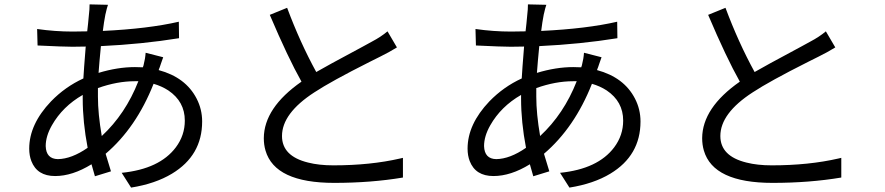

<svg xmlns="http://www.w3.org/2000/svg" viewBox="-20 -811 4040 876"><path d="M611.3 -440.4H594.7Q514.6 -440.4 426.8 -409.2V-370.1Q426.8 -292 444.3 -190.4Q552.7 -291 611.3 -440.4ZM357.4 -361.3V-377.9Q265.6 -325.2 216.8 -239.3Q188.5 -189.5 188.5 -144.5Q190.4 -85.9 244.1 -85Q306.6 -85.9 379.9 -136.7Q357.4 -253.9 357.4 -361.3ZM705.1 -495.1 704.1 -491.2Q827.1 -458 877 -361.3Q902.3 -312.5 902.3 -256.8Q902.3 -101.6 764.6 -18.6Q688.5 27.3 578.1 44.9L535.2 -22.5Q708 -40 782.2 -138.7Q823.2 -193.4 823.2 -260.7Q823.2 -347.7 748 -398.4Q717.8 -418 680.7 -428.7Q601.6 -228.5 461.9 -109.4Q464.8 -99.6 486.3 -29.3L413.1 -6.8Q400.4 -51.8 397.5 -61.5Q310.5 -7.8 231.4 -7.8Q149.4 -7.8 123 -76.2Q113.3 -101.6 113.3 -132.8Q113.3 -244.1 212.9 -348.6Q277.3 -415 360.4 -453.1Q362.3 -490.2 371.1 -598.6Q348.6 -597.7 310.5 -597.7Q270.5 -597.7 151.4 -603.5L149.4 -678.7Q231.4 -667 311.5 -667Q355.5 -667 377.9 -668Q378.9 -680.7 381.8 -703.1Q384.8 -732.4 385.7 -744.1Q388.7 -767.6 388.7 -791L472.7 -789.1Q471.7 -785.2 470.2 -781.2Q468.8 -777.3 467.3 -771.5Q465.8 -765.6 465.3 -763.2Q464.8 -760.7 462.9 -752.9L460.9 -745.1Q454.1 -710 449.2 -669.9Q656.2 -679.7 795.9 -711.9L796.9 -636.7Q627.9 -609.4 440.4 -600.6Q433.6 -532.2 429.7 -478.5Q516.6 -504.9 595.7 -504.9Q620.1 -504.9 631.8 -503.9L634.8 -512.7Q642.6 -543 644.5 -570.3L724.6 -549.8Q721.7 -543 713.9 -519.5Q708 -501 705.1 -495.1Z M1748 -668 1791 -594.7Q1754.9 -572.3 1714.8 -552.7Q1701.2 -545.9 1666 -528.3Q1491.2 -440.4 1414.1 -389.6Q1266.6 -293.9 1266.6 -190.4Q1266.6 -98.6 1385.7 -69.3Q1435.5 -56.6 1501 -56.6Q1669.9 -56.6 1805.7 -87.9Q1812.5 -89.8 1818.4 -90.8V-1Q1672.9 23.4 1504.9 23.4Q1234.4 23.4 1191.4 -124Q1183.6 -150.4 1183.6 -180.7Q1184.6 -319.3 1355.5 -438.5Q1293.9 -547.9 1210.9 -743.2L1290 -775.4Q1348.6 -618.2 1422.9 -482.4Q1459 -503.9 1635.7 -598.6Q1662.1 -612.3 1676.8 -621.1Q1717.8 -642.6 1748 -668Z M2611.3 -440.4H2594.7Q2514.6 -440.4 2426.8 -409.2V-370.1Q2426.8 -292 2444.3 -190.4Q2552.7 -291 2611.3 -440.4ZM2357.4 -361.3V-377.9Q2265.6 -325.2 2216.8 -239.3Q2188.5 -189.5 2188.5 -144.5Q2190.4 -85.9 2244.1 -85Q2306.6 -85.9 2379.9 -136.7Q2357.4 -253.9 2357.4 -361.3ZM2705.1 -495.1 2704.1 -491.2Q2827.1 -458 2877 -361.3Q2902.3 -312.5 2902.3 -256.8Q2902.3 -101.6 2764.6 -18.6Q2688.5 27.3 2578.1 44.9L2535.2 -22.5Q2708 -40 2782.2 -138.7Q2823.2 -193.4 2823.2 -260.7Q2823.2 -347.7 2748 -398.4Q2717.8 -418 2680.7 -428.7Q2601.6 -228.5 2461.9 -109.4Q2464.8 -99.6 2486.3 -29.3L2413.1 -6.8Q2400.4 -51.8 2397.5 -61.5Q2310.5 -7.8 2231.4 -7.8Q2149.4 -7.8 2123 -76.2Q2113.3 -101.6 2113.3 -132.8Q2113.3 -244.1 2212.9 -348.6Q2277.3 -415 2360.4 -453.1Q2362.3 -490.2 2371.1 -598.6Q2348.6 -597.7 2310.5 -597.7Q2270.5 -597.7 2151.4 -603.5L2149.4 -678.7Q2231.4 -667 2311.5 -667Q2355.5 -667 2377.9 -668Q2378.9 -680.7 2381.8 -703.1Q2384.8 -732.4 2385.7 -744.1Q2388.7 -767.6 2388.7 -791L2472.7 -789.1Q2471.7 -785.2 2470.2 -781.2Q2468.8 -777.3 2467.3 -771.5Q2465.8 -765.6 2465.3 -763.2Q2464.8 -760.7 2462.9 -752.9L2460.9 -745.1Q2454.1 -710 2449.2 -669.9Q2656.2 -679.7 2795.9 -711.9L2796.9 -636.7Q2627.9 -609.4 2440.4 -600.6Q2433.6 -532.2 2429.7 -478.5Q2516.6 -504.9 2595.7 -504.9Q2620.1 -504.9 2631.8 -503.9L2634.8 -512.7Q2642.6 -543 2644.5 -570.3L2724.6 -549.8Q2721.7 -543 2713.9 -519.5Q2708 -501 2705.1 -495.1Z M3748 -668 3791 -594.7Q3754.9 -572.3 3714.8 -552.7Q3701.2 -545.9 3666 -528.3Q3491.2 -440.4 3414.1 -389.6Q3266.6 -293.9 3266.6 -190.4Q3266.6 -98.6 3385.7 -69.3Q3435.5 -56.6 3501 -56.6Q3669.9 -56.6 3805.7 -87.9Q3812.5 -89.8 3818.4 -90.8V-1Q3672.9 23.4 3504.9 23.4Q3234.4 23.4 3191.4 -124Q3183.6 -150.4 3183.6 -180.7Q3184.6 -319.3 3355.5 -438.5Q3293.9 -547.9 3210.9 -743.2L3290 -775.4Q3348.6 -618.2 3422.9 -482.4Q3459 -503.9 3635.7 -598.6Q3662.1 -612.3 3676.8 -621.1Q3717.8 -642.6 3748 -668Z"/></svg>

Font: Taipei Sans TC Beta
Style: Regular
Weight: 400
Designer: JT Foundry
Foundry: JT Foundry
Version: Version 1.000